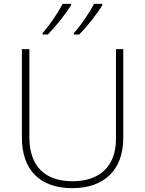

<svg xmlns="http://www.w3.org/2000/svg" viewBox="-20 -970 756 1000"><path d="M513 -943V-950H470C447 -905 400 -836 365 -798V-790H392C435 -833 486 -898 513 -943ZM350 -943V-950H306C284 -905 236 -836 202 -798V-790H229C271 -833 323 -898 350 -943ZM622 -252V-714H584V-246C584 -103 498 -26 358 -26C214 -26 133 -104 133 -255V-714H94V-254C94 -84 189 10 356 10C518 10 622 -80 622 -252Z"/></svg>

Font: Noto Sans Sinhala UI ExtraLight
Style: Regular
Weight: 200
Designer: Jelle Bosma - Monotype Design Team
Foundry: Monotype Imaging Inc.
Version: Version 2.006